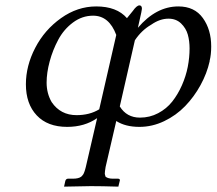

<svg xmlns="http://www.w3.org/2000/svg" viewBox="-20 -467 812 720"><path d="M352.1 -57.1 416 -335.9Q389.2 -408.2 329.1 -408.2Q288.1 -408.2 253.7 -382.6Q219.2 -356.9 198.5 -318.1Q177.7 -279.3 166.3 -236.8Q154.8 -194.3 154.8 -157.2Q154.8 -116.7 173.8 -84Q207 -35.2 267.1 -35.2Q316.4 -35.2 352.1 -57.1ZM485.8 -315.9 429.2 -67.9Q455.1 -25.9 504.9 -25.9Q541.5 -25.9 573 -42.5Q604.5 -59.1 625.7 -85.9Q647 -112.8 662.1 -147Q677.2 -181.2 684.1 -216.3Q690.9 -251.5 690.9 -285.2Q690.9 -313.5 684.3 -337.2Q677.7 -360.8 659.2 -378.9Q640.6 -397 611.8 -397Q579.6 -397 547.9 -375Q510.7 -353.5 485.8 -315.9ZM301.8 159.2 344.2 -23.9Q296.9 8.8 231.9 8.8Q158.2 8.8 117.7 -34.4Q77.1 -77.6 77.1 -150.9Q77.1 -220.2 112.1 -287.6Q147 -355 208.7 -398.9Q270.5 -442.9 340.8 -442.9Q418 -442.9 456.1 -398.9L478 -425.8Q492.7 -446.8 502.9 -446.8Q512.2 -446.8 512.2 -434.1Q512.2 -432.1 509.8 -419.9L497.1 -362.8Q565.4 -442.9 648.9 -442.9Q709.5 -442.9 740.7 -399.4Q772 -356 772 -293Q772 -261.7 766.1 -238.8V-236.8Q755.9 -191.4 731.9 -147.7Q708 -104 674.3 -69.1Q640.6 -34.2 595.7 -12.7Q550.8 8.8 502.9 8.8Q450.2 8.8 416 -13.2L376 159.2Q373 177.2 373 184.1Q373 187 376 195.8Q385.7 203.1 403.8 203.1H422.9Q426.3 203.1 428.5 205.3Q430.7 207.5 429.2 210.9L423.8 232.9Q359.9 231 320.8 231L220.2 232.9L225.1 210.9Q228 203.1 234.9 203.1H252.9Q274.4 203.1 284.2 195.8Q286.1 194.3 287.6 192.6Q289.1 190.9 290.3 189.2Q291.5 187.5 292.5 186.3Q293.5 185.1 294.4 182.4Q295.4 179.7 295.9 178.7Q296.4 177.7 297.4 174.6Q298.3 171.4 298.8 170.2Q299.3 168.9 300.3 164.8Q301.3 160.6 301.8 159.2Z"/></svg>

Font: Common Serif News
Style: Italic
Weight: 450
Italic angle: -12°
Designer: Philipp H. Poll, Khaled Hosny
Foundry: Stefan Peev, Context Ltd.
Version: Version 1.026